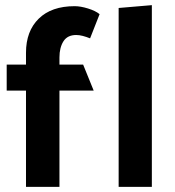

<svg xmlns="http://www.w3.org/2000/svg" viewBox="-20 -726 679 746"><path d="M81 -521Q81 -605 130.5 -653.5Q180 -702 270 -702Q293 -702 322 -693Q351 -684 367 -671L330 -577Q315 -583 301.5 -586.5Q288 -590 276 -590Q242 -590 226.5 -565.5Q211 -541 211 -503V-475H303L344 -374H211V0H81V-374H6V-475H81ZM570 -706V0H441V-695Z"/></svg>

Font: Palanquin Dark
Style: Regular
Weight: 400
Designer: Pria Ravichandran
Version: Version 1.001